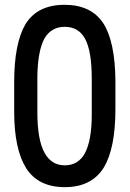

<svg xmlns="http://www.w3.org/2000/svg" viewBox="-20 -770 540 800"><path d="M460.9 -435.5V-315.4Q460.9 -151.4 412.1 -71.3Q361.3 9.8 250 9.8Q139.6 9.8 88.9 -69.3Q39.1 -149.4 39.1 -303.7V-427.7Q39.1 -588.9 85.9 -668.9Q135.7 -750 249 -750Q360.4 -750 411.1 -671.9Q459 -596.7 460.9 -435.5ZM362.3 -292V-442.4Q362.3 -557.6 334 -609.4Q306.6 -658.2 250 -658.2Q193.4 -658.2 165 -609.4Q136.7 -555.7 135.7 -449.2V-301.8Q135.7 -186.5 166 -132.8Q194.3 -81.1 250 -81.1Q304.7 -81.1 333 -129.9Q362.3 -184.6 362.3 -292Z"/></svg>

Font: RobotoJAA
Style: Medium
Weight: 500
Version: Version 2.05; 2016-11-05